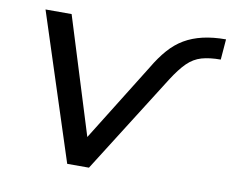

<svg xmlns="http://www.w3.org/2000/svg" viewBox="-78 -814 1098 913"><g transform="rotate(10 471.0 -357.0)"><path d="M301 0 72 -705H198L374 -139H371L608 -520Q638 -571 670.5 -608Q703 -645 742 -668Q781 -691 830.5 -702.5Q880 -714 942 -714L934 -615Q880 -615 842 -604Q804 -593 773.5 -563Q743 -533 708 -478L406 0Z"/></g></svg>

Font: Nunito Sans 7pt SemiExpanded SemiBold
Style: Italic
Weight: 600
Width: 6
Italic angle: -9°
Designer: Vernon Adams
Foundry: Vernon Adams
Version: Version 3.101;gftools[0.9.27]